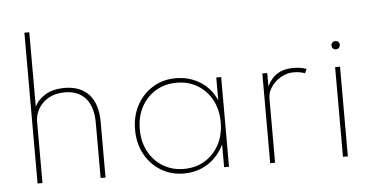

<svg xmlns="http://www.w3.org/2000/svg" viewBox="-56 -968 2119 1092"><g transform="rotate(-5 1003.5 -422.5)"><path d="M117.5 0H145.5V-351Q145.5 -390 165.8 -424.8Q186 -459.5 224.2 -481.2Q262.5 -503 316.5 -503Q393.5 -503 435.5 -454.5Q477.5 -406 477.5 -313.5V0H505.5V-317Q505.5 -420.5 456.5 -474.2Q407.5 -528 318 -528Q249 -528 205.2 -500.2Q161.5 -472.5 145.5 -435V-861H117.5Z M952.5 16Q1029 16 1090 -23.2Q1151 -62.5 1182.5 -131V0H1210.5V-512H1182.5V-381Q1154 -449.5 1092 -488.8Q1030 -528 952.5 -528Q879.5 -528 821.5 -492.8Q763.5 -457.5 730 -396.2Q696.5 -335 696.5 -256Q696.5 -177.5 730 -116Q763.5 -54.5 821.5 -19.2Q879.5 16 952.5 16ZM954.5 -10Q887.5 -10 835.2 -41.8Q783 -73.5 753.2 -129Q723.5 -184.5 723.5 -256Q723.5 -328 753.2 -383.5Q783 -439 835.2 -470.5Q887.5 -502 954.5 -502Q1022 -502 1074.2 -470.5Q1126.5 -439 1156 -383.5Q1185.5 -328 1185.5 -256Q1185.5 -184.5 1155.8 -128.8Q1126 -73 1074 -41.5Q1022 -10 954.5 -10Z M1445.5 0H1473.5V-367Q1473.5 -402 1495 -433Q1516.5 -464 1550.5 -483.5Q1584.5 -503 1622.5 -503Q1658.5 -503 1687.5 -492L1698.5 -516Q1665 -528 1622.5 -528Q1516.5 -528 1473.5 -435V-512H1445.5Z M1875 -612Q1885 -612 1891.8 -619Q1898.5 -626 1898.5 -636Q1898.5 -646 1891.8 -652.8Q1885 -659.5 1875 -659.5Q1865 -659.5 1858 -652.8Q1851 -646 1851 -636Q1851 -626 1858 -619Q1865 -612 1875 -612ZM1861 0H1889V-512H1861Z"/></g></svg>

Font: Spartan Thin
Style: Regular
Weight: 100
Designer: Matt Bailey, Mirko Velimirovic
Foundry: Matt Bailey
Version: Version 1.003; ttfautohint (v1.8.3)